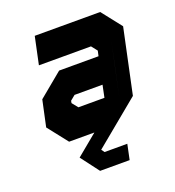

<svg xmlns="http://www.w3.org/2000/svg" viewBox="-132 -644 849 932"><g transform="rotate(-20 292.5 -178.0)"><path d="M226 184.5 154.5 90 263.5 0H133L52 -103L81 -238L205.5 -341H409L415 -368L391 -398.5H122L152 -540H490L571 -437L500 -103L266 90L277.5 106H395L378.5 184.5ZM494.5 -396.5 468 -272 433 -106.5ZM232.5 -141.5H367L380 -204.5H235.5L210 -183.5L208 -172Z"/></g></svg>

Font: Tourney Expanded Black
Style: Italic
Weight: 900
Width: 7
Italic angle: -12°
Designer: Tyler Finck
Foundry: Etcetera Type Co
Version: Version 1.010; ttfautohint (v1.8.3)